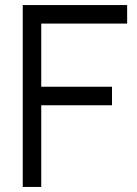

<svg xmlns="http://www.w3.org/2000/svg" viewBox="-20 -740 544 760"><path d="M70 0V-720H483.3V-646.7H143.3V-396.7H423.3V-323.3H143.3V0Z"/></svg>

Font: Hauora
Style: Regular
Weight: 400
Designer: Wayne Shih
Foundry: WCYS
Version: Version 1.001